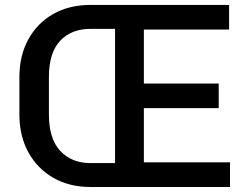

<svg xmlns="http://www.w3.org/2000/svg" viewBox="-20 -747 998 767"><path d="M341.3 -727.3H895.2V-628.9H554.7V-413.4H853.7V-315H554.7V-98.4H898.8V0H341.3Q257.1 0 193.2 -36.6Q129.3 -73.2 93.4 -138.5Q57.5 -203.8 57.5 -289.8V-438.9Q57.5 -524.9 93.2 -589.8Q128.9 -654.8 192.6 -691.1Q256.4 -727.3 341.3 -727.3ZM341.3 -95.5H439.6V-631.7H341.3Q264.9 -631.7 220.2 -584Q175.4 -536.2 175.4 -438.9V-289.8Q175.4 -192.5 220.7 -144Q266 -95.5 341.3 -95.5Z"/></svg>

Font: Interface Medium
Style: Regular
Weight: 500
Designer: Rasmus Andersson
Foundry: rsms
Version: Version 1.8